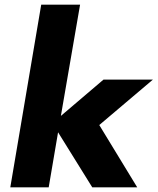

<svg xmlns="http://www.w3.org/2000/svg" viewBox="-20 -800 673 820"><path d="M422 -460 240 -305 322 -780H156L24 0H188L228 -235L374 0H566L404 -266L633 -460Z"/></svg>

Font: Jost* 800 Heavy Italic
Style: Italic
Weight: 800
Italic angle: -10°
Version: Version 3.200; ttfautohint (v0.97) -l 8 -r 50 -G 200 -x 14 -